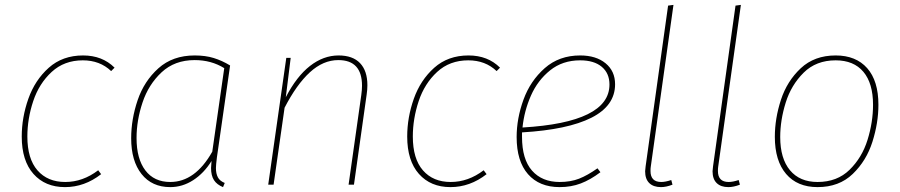

<svg xmlns="http://www.w3.org/2000/svg" viewBox="-20 -756 3684 786"><path d="M449 -479 435 -465Q389 -509 319 -509Q243 -509 191.5 -461.5Q140 -414 116 -342Q92 -270 92 -197Q92 -106 133.5 -58.5Q175 -11 247 -11Q319 -11 382 -59L394 -43Q326 10 246 10Q165 10 117 -44Q69 -98 69 -197Q69 -275 96 -351.5Q123 -428 179.5 -478.5Q236 -529 320 -529Q399 -529 449 -479Z M922 -488 868 -112Q864 -80 864 -68Q864 -45 872 -30Q880 -15 900 -7L893 10Q868 0 856 -18.5Q844 -37 844 -68Q844 -75 846 -97Q815 -47 771 -18.5Q727 10 677 10Q602 10 559.5 -43.5Q517 -97 517 -190Q517 -268 543.5 -346Q570 -424 628.5 -476.5Q687 -529 777 -529Q821 -529 855 -518.5Q889 -508 922 -488ZM539 -191Q539 -106 575 -58.5Q611 -11 677 -11Q779 -11 849 -135L898 -477Q845 -510 777 -510Q695 -510 641.5 -460Q588 -410 563.5 -336.5Q539 -263 539 -191Z M1484 -407Q1484 -389 1481 -369L1429 0H1407L1459 -367Q1462 -388 1462 -405Q1462 -510 1365 -510Q1303 -510 1248.5 -460Q1194 -410 1145 -315L1100 0H1078L1152 -519H1170L1150 -358Q1194 -443 1249 -486Q1304 -529 1366 -529Q1424 -529 1454 -497.5Q1484 -466 1484 -407Z M2027 -479 2013 -465Q1967 -509 1897 -509Q1821 -509 1769.5 -461.5Q1718 -414 1694 -342Q1670 -270 1670 -197Q1670 -106 1711.5 -58.5Q1753 -11 1825 -11Q1897 -11 1960 -59L1972 -43Q1904 10 1824 10Q1743 10 1695 -44Q1647 -98 1647 -197Q1647 -275 1674 -351.5Q1701 -428 1757.5 -478.5Q1814 -529 1898 -529Q1977 -529 2027 -479Z M2117 -214V-196Q2117 -104 2158 -57.5Q2199 -11 2271 -11Q2316 -11 2350.5 -24.5Q2385 -38 2426 -67L2438 -51Q2397 -20 2357.5 -5Q2318 10 2271 10Q2188 10 2141.5 -43Q2095 -96 2095 -195Q2095 -271 2123 -348Q2151 -425 2210 -477Q2269 -529 2355 -529Q2420 -529 2459 -497Q2498 -465 2498 -411Q2498 -323 2401 -274Q2304 -225 2117 -214ZM2119 -234Q2475 -255 2475 -410Q2475 -456 2443.5 -482.5Q2412 -509 2355 -509Q2283 -509 2232 -468Q2181 -427 2153.5 -364.5Q2126 -302 2119 -234Z M2644 -73Q2643 -67 2643 -56Q2643 -11 2687 -11Q2704 -11 2728 -19L2733 0Q2707 10 2686 10Q2655 10 2638 -6.5Q2621 -23 2621 -55Q2621 -61 2623 -75L2715 -733L2737 -736Z M2920 -73Q2919 -67 2919 -56Q2919 -11 2963 -11Q2980 -11 3004 -19L3009 0Q2983 10 2962 10Q2931 10 2914 -6.5Q2897 -23 2897 -55Q2897 -61 2899 -75L2991 -733L3013 -736Z M3152 -196Q3152 -271 3177 -347.5Q3202 -424 3258 -476.5Q3314 -529 3401 -529Q3484 -529 3530 -477Q3576 -425 3576 -327Q3576 -253 3551.5 -175.5Q3527 -98 3471 -44Q3415 10 3327 10Q3244 10 3198 -44Q3152 -98 3152 -196ZM3554 -327Q3554 -415 3514.5 -462Q3475 -509 3401 -509Q3321 -509 3270 -458.5Q3219 -408 3196.5 -336Q3174 -264 3174 -195Q3174 -107 3214 -59Q3254 -11 3327 -11Q3407 -11 3458 -61Q3509 -111 3531.5 -183.5Q3554 -256 3554 -327Z"/></svg>

Font: FiraGO Thin
Style: Italic
Weight: 100
Italic angle: -8°
Designer: bBox Type GmbH
Foundry: bBox Type GmbH
Version: Version 1.001